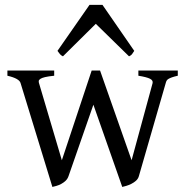

<svg xmlns="http://www.w3.org/2000/svg" viewBox="-20 -738 746 773"><path d="M695.8 -433.1Q680.7 -429.7 671.9 -426.5Q663.1 -423.3 658 -420.2Q652.8 -417 650.6 -412.8Q648.4 -408.7 647 -402.8L539.1 -28.8Q536.1 -18.1 527.6 -10.5Q519 -2.9 508.8 2.2Q498.5 7.3 488.5 10.3Q478.5 13.2 472.2 14.6L356 -316.4L255.9 -28.8Q252 -17.6 243.9 -10Q235.8 -2.4 226.1 2.7Q216.3 7.8 206.8 10.5Q197.3 13.2 190.9 14.6L63 -402.8Q58.6 -421.9 9.8 -433.1V-454.1H198.2V-433.1Q174.3 -430.7 161.1 -427.5Q147.9 -424.3 142.1 -420.2Q136.2 -416 136 -411.6Q135.7 -407.2 137.2 -402.8L229 -92.8L349.1 -454.1H382.8L509.8 -92.8L594.2 -402.8Q597.2 -414.1 584 -420.9Q570.8 -427.7 537.1 -433.1V-454.1H695.8ZM520.5 -533.2Q514.6 -523.9 511.2 -519.5Q507.8 -515.1 499.5 -511.2L365.7 -642.1L233.4 -511.2Q229.5 -513.2 226.8 -515.1Q224.1 -517.1 221.9 -519.5Q219.7 -522 217.3 -525.4Q214.8 -528.8 211.4 -533.2L340.3 -718.3H392.6Z"/></svg>

Font: Noto Serif Devanagari
Style: Bold
Weight: 700
Designer: Monotype Design Team
Foundry: Monotype Imaging Inc.
Version: Version 1.01